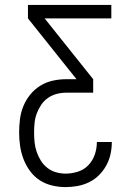

<svg xmlns="http://www.w3.org/2000/svg" viewBox="-20 -755 540 783"><path d="M247 8Q220 8 192.5 1.5Q165 -5 142 -20Q119 -35 102.5 -57.5Q86 -80 76 -106Q66 -132 62 -159.5Q58 -187 58 -214Q58 -242 61.5 -269.5Q65 -297 75.5 -322.5Q86 -348 103.5 -369.5Q121 -391 144.5 -405.5Q168 -420 195 -426Q222 -432 250 -432H292L94 -680V-735H434V-680H162L360 -432V-377H250Q230 -377 211 -372Q192 -367 175.5 -355.5Q159 -344 148 -327.5Q137 -311 130 -292.5Q123 -274 121 -254Q119 -234 119 -215Q119 -195 121 -175Q123 -155 129.5 -136Q136 -117 146.5 -100Q157 -83 173 -70.5Q189 -58 208.5 -52.5Q228 -47 247 -47Q273 -47 298 -55Q323 -63 340.5 -81.5Q358 -100 366.5 -124.5Q375 -149 375 -175V-176H436V-175Q436 -150 430.5 -125.5Q425 -101 413 -79.5Q401 -58 383.5 -40.5Q366 -23 343.5 -12Q321 -1 296.5 3.5Q272 8 247 8Z"/></svg>

Font: Iosevka Term Curly Light
Style: Regular
Weight: 300
Designer: Belleve Invis
Foundry: Belleve Invis
Version: Version 32.3.0